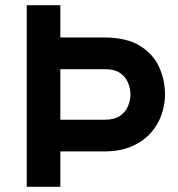

<svg xmlns="http://www.w3.org/2000/svg" viewBox="-20 -720 685 740"><path d="M83 0V-700H212.6V-575.6H379.8Q467.8 -575.6 519.5 -543.4Q571.3 -511.1 593.6 -460.8Q616 -410.4 616 -356Q616 -317.9 603 -279.2Q590 -240.6 561.6 -208.2Q533.3 -175.9 488.5 -156.2Q443.7 -136.4 379.8 -136.4H212.6V0ZM212.6 -258.6H384.6Q420.6 -258.6 442.2 -273.4Q463.8 -288.1 473.3 -310.6Q482.8 -333 482.8 -356Q482.8 -376.7 474.2 -399.2Q465.7 -421.8 444.2 -437.6Q422.7 -453.4 384.6 -453.4H212.6Z"/></svg>

Font: Overpass
Style: Regular
Weight: 400
Designer: Delve Withrington, Dave Bailey, Thomas Jockin
Foundry: Delve Fonts LLC
Version: Version 4.000